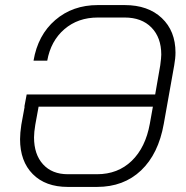

<svg xmlns="http://www.w3.org/2000/svg" viewBox="-20 -728 733 756"><path d="M671 -521Q671 -499 666 -471L625 -241Q604 -122 535.5 -57Q467 8 362 8H247Q159 8 109 -42.5Q59 -93 59 -180Q59 -204 64 -237L77 -308H76L85 -356H591L611 -471Q615 -501 615 -513Q615 -580 576.5 -619.5Q538 -659 471 -659H365Q287 -659 233.5 -613Q180 -567 166 -489H112Q129 -590 197.5 -649Q266 -708 365 -708H471Q563 -708 617 -657Q671 -606 671 -521ZM570 -241 582 -308H132L119 -237Q114 -207 114 -187Q114 -120 149.5 -81Q185 -42 247 -42H362Q444 -42 498.5 -94.5Q553 -147 570 -241Z"/></svg>

Font: Bai Jamjuree Light
Style: Italic
Weight: 300
Italic angle: -10°
Version: Version 1.000; ttfautohint (v1.6)